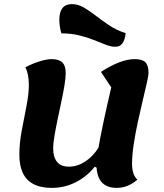

<svg xmlns="http://www.w3.org/2000/svg" viewBox="-20 -887 795 932"><path d="M233 25Q152 25 113 -15Q74 -55 74 -137Q74 -192 85.5 -253Q97 -314 108.5 -372Q120 -430 120 -474Q120 -529 103 -560Q136 -578 171.5 -589Q207 -600 230 -600Q266 -600 282.5 -584Q299 -568 299 -531Q299 -510 293 -473Q287 -436 277.5 -392Q268 -348 259 -304.5Q250 -261 244 -225Q238 -189 238 -169Q238 -78 315 -78Q355 -78 393 -102.5Q431 -127 458 -170Q474 -265 520 -463L470 -538Q520 -570 560 -585Q600 -600 634 -600Q671 -600 686 -584.5Q701 -569 701 -533Q701 -521 693 -485.5Q685 -450 673 -400Q661 -350 649 -294.5Q637 -239 629 -186Q621 -133 621 -92Q621 -38 647 -15Q601 25 547 25Q455 25 449 -73L440 -78Q403 -31 348.5 -3Q294 25 233 25ZM541 -660Q519 -660 493 -670Q467 -680 435 -693Q403 -706 364 -715.5Q325 -725 278 -725Q268 -758 268 -791Q268 -867 329 -867Q359 -867 387 -850.5Q415 -834 445.5 -810.5Q476 -787 511 -763.5Q546 -740 590 -726Q583 -660 541 -660Z"/></svg>

Font: Lemonada SemiBold
Style: Regular
Weight: 600
Designer: Mohamed Gaber (Arabic), Eduardo Tunni (Latin)
Foundry: Kief Type Foundry
Version: Version 4.005; ttfautohint (v1.8.3)